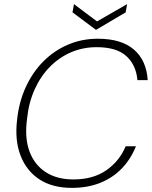

<svg xmlns="http://www.w3.org/2000/svg" viewBox="-20 -900 739 932"><path d="M329 12Q234 12 171 -29.5Q108 -71 79.5 -145.5Q51 -220 63 -319Q72 -405 105 -477Q138 -549 190 -601.5Q242 -654 309.5 -683Q377 -712 455 -712Q569 -712 630 -659.5Q691 -607 697 -511H647Q641 -584 593.5 -627.5Q546 -671 449 -671Q383 -671 325.5 -646.5Q268 -622 222.5 -576Q177 -530 148 -465.5Q119 -401 111 -321Q99 -229 123.5 -164Q148 -99 202.5 -64Q257 -29 336 -29Q432 -29 496 -73.5Q560 -118 590 -190H640Q614 -126 570 -81Q526 -36 465.5 -12Q405 12 329 12ZM597 -880 590 -840 446 -755 332 -840 339 -880 451 -796Z"/></svg>

Font: DM Sans ExtraLight
Style: Italic
Weight: 250
Italic angle: -10°
Designer: Colophon Foundry, Jonny Pinhorn
Foundry: Colophon Foundry
Version: Version 4.004;gftools[0.9.30]